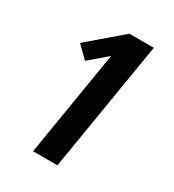

<svg xmlns="http://www.w3.org/2000/svg" viewBox="-178 -838 855 941"><g transform="rotate(30 250.0 -367.5)"><path d="M155 0 253 -596 154 -511 89 -575 276 -735H414L293 0Z"/></g></svg>

Font: Iosevka Heavy
Style: Italic
Weight: 900
Italic angle: -9°
Monospace: yes
Designer: Belleve Invis
Foundry: Belleve Invis
Version: Version 32.5.0; ttfautohint (v1.8.4)